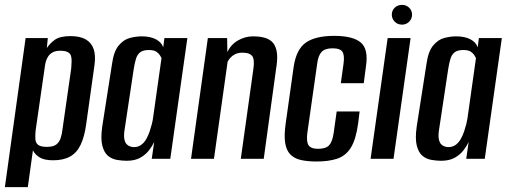

<svg xmlns="http://www.w3.org/2000/svg" viewBox="-27 -651 2083 787"><path d="M-7 116 78 -495H169L165 -454Q177 -473 198 -488Q219 -503 262 -503Q301 -503 324.5 -489.5Q348 -476 357 -449.5Q366 -423 360 -382L326 -140Q319 -90 303.5 -57.5Q288 -25 260.5 -9.5Q233 6 191 6Q154 6 135 -6Q116 -18 108 -35L87 116ZM165 -49Q191 -49 203.5 -58.5Q216 -68 221.5 -84.5Q227 -101 229 -120L265 -371Q266 -386 266.5 -399Q267 -412 264 -422Q261 -432 250.5 -437.5Q240 -443 220 -443Q201 -443 189 -436.5Q177 -430 170 -419Q163 -408 160 -395.5Q157 -383 156 -372L119 -116Q117 -97 118 -81Q119 -65 129.5 -57Q140 -49 165 -49Z M492 8Q474 8 453 4.5Q432 1 416 -12Q400 -25 392.5 -53.5Q385 -82 392 -132L432 -388Q439 -440 459.5 -464.5Q480 -489 505.5 -495.5Q531 -502 554 -502Q589 -502 612 -490Q635 -478 642 -457L647 -495H741L671 0H595L605 -69Q597 -52 583.5 -34.5Q570 -17 548 -4.5Q526 8 492 8ZM522 -48Q539 -48 551.5 -57Q564 -66 572.5 -81Q581 -96 586.5 -112.5Q592 -129 595.5 -143Q599 -157 600 -165L635 -413Q633 -417 628.5 -424.5Q624 -432 614 -439Q604 -446 583 -446Q560 -446 548 -437Q536 -428 530.5 -410.5Q525 -393 521 -367L483 -115Q480 -93 483 -79.5Q486 -66 492.5 -59.5Q499 -53 507 -50.5Q515 -48 522 -48Z M756 0 825 -495H904L905 -438Q920 -469 949 -485.5Q978 -502 1010 -502Q1047 -502 1068.5 -492.5Q1090 -483 1099 -465Q1108 -447 1109 -423.5Q1110 -400 1105 -371L1054 0H960L1011 -364Q1013 -378 1013.5 -390.5Q1014 -403 1011 -413Q1008 -423 997.5 -429Q987 -435 966 -435Q949 -435 937 -429Q925 -423 917.5 -414.5Q910 -406 906 -398L850 0Z M1271 11Q1234 11 1207 5Q1180 -1 1163.5 -17.5Q1147 -34 1142 -64.5Q1137 -95 1144 -145L1177 -379Q1188 -450 1227.5 -477Q1267 -504 1343 -504Q1419 -504 1451.5 -477Q1484 -450 1473 -379L1464 -310H1370L1381 -389Q1386 -423 1377 -438Q1368 -453 1336 -453Q1305 -453 1291 -438Q1277 -423 1273 -389L1233 -108Q1228 -71 1237.5 -56Q1247 -41 1277 -41Q1309 -41 1322.5 -56Q1336 -71 1341 -108L1353 -194H1447L1441 -145Q1432 -79 1411 -45.5Q1390 -12 1355 -0.5Q1320 11 1271 11Z M1492 0 1562 -495H1656L1586 0ZM1621 -550Q1603 -550 1591 -562Q1579 -574 1579 -591Q1579 -608 1591 -619.5Q1603 -631 1621 -631Q1638 -631 1650 -619.5Q1662 -608 1662 -591Q1662 -574 1650 -562Q1638 -550 1621 -550Z M1781 8Q1763 8 1742 4.5Q1721 1 1705 -12Q1689 -25 1681.5 -53.5Q1674 -82 1681 -132L1721 -388Q1728 -440 1748.5 -464.5Q1769 -489 1794.5 -495.5Q1820 -502 1843 -502Q1878 -502 1901 -490Q1924 -478 1931 -457L1936 -495H2030L1960 0H1884L1894 -69Q1886 -52 1872.5 -34.5Q1859 -17 1837 -4.5Q1815 8 1781 8ZM1811 -48Q1828 -48 1840.5 -57Q1853 -66 1861.5 -81Q1870 -96 1875.5 -112.5Q1881 -129 1884.5 -143Q1888 -157 1889 -165L1924 -413Q1922 -417 1917.5 -424.5Q1913 -432 1903 -439Q1893 -446 1872 -446Q1849 -446 1837 -437Q1825 -428 1819.5 -410.5Q1814 -393 1810 -367L1772 -115Q1769 -93 1772 -79.5Q1775 -66 1781.5 -59.5Q1788 -53 1796 -50.5Q1804 -48 1811 -48Z"/></svg>

Font: Alumni Sans SemiBold
Style: Italic
Weight: 600
Italic angle: -8°
Version: Version 1.016